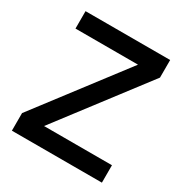

<svg xmlns="http://www.w3.org/2000/svg" viewBox="-162 -826 915 955"><g transform="rotate(30 295.5 -349.0)"><path d="M554 0H37V-101L416 -598H57V-698H543V-597L164 -100H554Z"/></g></svg>

Font: IBM Plex Sans Thai Medm
Style: Regular
Weight: 500
Designer: Mike Abbink, Paul van der Laan, Pieter van Rosmalen, Ben Mitchell, Mark Frömberg
Foundry: Bold Monday
Version: Version 1.2